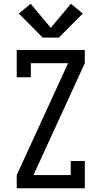

<svg xmlns="http://www.w3.org/2000/svg" viewBox="-20 -1001 540 1021"><path d="M69 0V-70L342 -665H144V-590H69V-735H431V-665L158 -70H356V-145H431V0ZM207 -801 80 -929 143 -981 250 -853 357 -981 420 -929 293 -801Z"/></svg>

Font: Iosevka Gothic
Style: Regular
Weight: 400
Monospace: yes
Designer: Belleve Invis
Foundry: Belleve Invis
Version: Version 15.5.1; ttfautohint (v1.8.4)